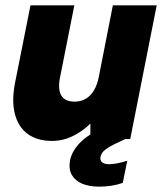

<svg xmlns="http://www.w3.org/2000/svg" viewBox="-20 -520 611 718"><path d="M467 0H318V-58Q289 -29 252 -11Q215 7 174 7Q120 7 84.5 -18.5Q49 -44 36 -92.5Q23 -141 36 -209L94 -500H258L204 -228Q196 -185 209.5 -162.5Q223 -140 259 -140Q294 -140 317 -163.5Q340 -187 349 -230L402 -500H566ZM449 -77 468 -9 425 11Q390 27 374 39.5Q358 52 356 66Q353 79 361.5 86.5Q370 94 387 94Q416 94 456 81L439 164Q419 171 396.5 174.5Q374 178 351 178Q314 178 287.5 167Q261 156 248.5 134Q236 112 242 79Q250 41 286 7Q322 -27 413 -62Z"/></svg>

Font: Albert Sans Black
Style: Italic
Weight: 900
Italic angle: -11.25°
Designer: Andreas Rasmussen
Foundry: a.Foundry
Version: Version 1.025